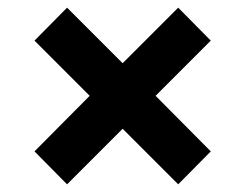

<svg xmlns="http://www.w3.org/2000/svg" viewBox="-20 -537 640 501"><path d="M70 -142 214 -287 70 -431 155 -517 300 -372 445 -517 530 -431 386 -287 530 -142 445 -56 300 -201 155 -56Z"/></svg>

Font: Geist Mono
Style: Bold
Weight: 700
Monospace: yes
Designer: Basement.studio, Andrés Briganti, Mateo Zaragoza
Foundry: Basement.studio, Vercel, Andrés Briganti, Guido Ferreyra, Mateo Zaragoza
Version: Version 1.500; ttfautohint (v1.8.4.7-5d5b)